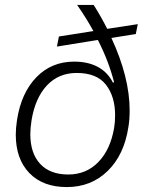

<svg xmlns="http://www.w3.org/2000/svg" viewBox="-20 -749 597 779"><path d="M44 -203Q44 -229 49 -262Q66 -372 127.5 -435.5Q189 -499 281 -499Q337 -499 377 -477.5Q417 -456 438 -414L443 -415Q421 -501 377 -587L211 -560L219 -601L359 -623Q331 -674 293 -729H360Q392 -678 415 -632L539 -651L531 -611L432 -595Q506 -435 506 -301Q506 -262 501 -234Q484 -121 417 -55.5Q350 10 251 10Q154 10 99 -47Q44 -104 44 -203ZM443 -230Q447 -253 447 -282Q447 -357 410 -405Q373 -453 291 -453Q218 -453 170.5 -402.5Q123 -352 108 -261Q103 -228 103 -205Q103 -127 143 -84Q183 -41 257 -41Q330 -41 379 -91.5Q428 -142 443 -230Z"/></svg>

Font: Mona Sans Light
Style: Italic
Weight: 300
Italic angle: -11.7°
Designer: Deni Anggara
Foundry: GitHub
Version: Version 2.000